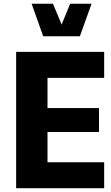

<svg xmlns="http://www.w3.org/2000/svg" viewBox="-20 -996 588 1016"><path d="M231.4 -137.2V-297.4H503.9V-424.3H231.4V-584H531.2V-721.7H65.4V0H531.2V-137.2ZM208.5 -804.2H402.8L464.4 -976.1H351.1L306.2 -866.2L260.3 -976.1H147.5Z"/></svg>

Font: Estedad ExtraBold
Style: Regular
Weight: 800
Designer: Amin Abedi
Version: Version 7.3